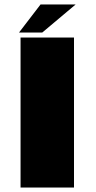

<svg xmlns="http://www.w3.org/2000/svg" viewBox="-20 -844 431 864"><path d="M72.5 0H313V-675H72.5ZM65.5 -697.5H170L320.5 -824H162.5Z"/></svg>

Font: Anybody SemiExpanded Black
Style: Regular
Weight: 900
Width: 6
Version: Version 1.113;gftools[0.9.25]